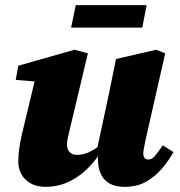

<svg xmlns="http://www.w3.org/2000/svg" viewBox="-20 -709 697 745"><path d="M157 16Q123 16 99 2.5Q75 -11 63 -33Q51 -55 51 -82Q51 -110 55 -135.5Q59 -161 64 -184L121 -421L164 -389L41 -399L51 -454L269 -516L321 -502L251 -208Q248 -195 245.5 -184.5Q243 -174 241.5 -165.5Q240 -157 240 -148Q240 -129 250.5 -118.5Q261 -108 278 -108Q294 -108 310.5 -113Q327 -118 345 -129Q363 -140 383 -156L393 -108H364Q337 -69 305 -41.5Q273 -14 236 1Q199 16 157 16ZM463 16Q412 16 386 -12Q360 -40 360 -94Q360 -102 361 -109Q362 -116 363 -123H355L402 -342Q409 -377 416 -410.5Q423 -444 430 -480L586 -516L621 -502L545 -167Q542 -150 539 -136.5Q536 -123 536 -113Q536 -102 541 -96Q546 -90 556 -90Q569 -90 580.5 -103.5Q592 -117 612 -145L653 -119Q635 -86 608.5 -55Q582 -24 547 -4Q512 16 463 16ZM256 -602 274 -689H549L532 -602Z"/></svg>

Font: Source Serif 4 Black
Style: Italic
Weight: 900
Italic angle: -12°
Designer: Frank Grießhammer
Foundry: Adobe Systems Incorporated
Version: Version 4.004;hotconv 1.0.116;makeotfexe 2.5.65601